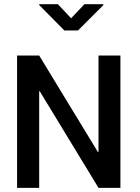

<svg xmlns="http://www.w3.org/2000/svg" viewBox="-20 -908 679 928"><path d="M562 -639.6V0H456.1L171.9 -467.3L169.4 -466.3V0H62.5V-639.6H169.4L453.1 -173.3L456.1 -173.8V-639.6ZM479.5 -887.7V-883.3L356.9 -760.7H291L169.4 -883.8V-887.7H259.8L323.7 -819.8L388.2 -887.7Z"/></svg>

Font: Yantramanav Medium
Style: Regular
Weight: 500
Version: Version 1.001;PS 1.0;hotconv 1.0.72;makeotf.lib2.5.5900; ttf